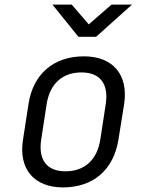

<svg xmlns="http://www.w3.org/2000/svg" viewBox="-20 -805 640 835"><path d="M321 -645H398L554 -785H465L366 -699L292 -785H208ZM254 10C386 10 474 -67 495 -197L520 -353C539 -480 471 -560 345 -560C213 -560 124 -483 104 -353L80 -197C60 -70 128 10 254 10ZM265 -60C184 -60 146 -109 159 -197L183 -353C197 -441 252 -490 334 -490C415 -490 453 -441 440 -353L416 -197C402 -109 347 -60 265 -60Z"/></svg>

Font: JetBrains Mono Light
Style: Italic
Weight: 336
Italic angle: -9°
Monospace: yes
Designer: Philipp Nurullin, Konstantin Bulenkov
Foundry: JetBrains
Version: Version 2.305